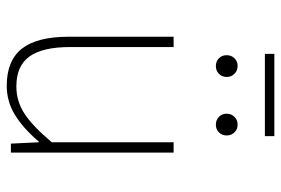

<svg xmlns="http://www.w3.org/2000/svg" viewBox="-151 -663 826 564"><g transform="rotate(90 262.0 -381.0)"><path d="M231.9 12.2Q158.2 12.2 123 -32.2Q87.9 -76.7 87.9 -169.9V-478H118.2V-173.8Q118.2 -93.3 145.8 -54.7Q173.3 -16.1 233.9 -16.1Q277.8 -16.1 314.5 -40.3Q351.1 -64.5 397.9 -120.1V-478H428.2V0H401.9L397.9 -82H396Q356.9 -36.1 317.6 -12Q278.3 12.2 231.9 12.2ZM196.8 -611.1Q187.5 -602.1 173.8 -602.1Q160.2 -602.1 151.1 -611.1Q142.1 -620.1 142.1 -633.8Q142.1 -647.5 151.1 -656.7Q160.2 -666 173.8 -666Q187.5 -666 196.8 -656.7Q206.1 -647.5 206.1 -633.8Q206.1 -620.1 196.8 -611.1ZM368.9 -611.1Q359.9 -602.1 346.2 -602.1Q332.5 -602.1 323.2 -611.1Q314 -620.1 314 -633.8Q314 -647.5 323.2 -656.7Q332.5 -666 346.2 -666Q359.9 -666 368.9 -656.7Q377.9 -647.5 377.9 -633.8Q377.9 -620.1 368.9 -611.1ZM138.2 -746.1V-773.9H379.9V-746.1Z"/></g></svg>

Font: Source Sans 3 ExtraLight
Style: Regular
Weight: 200
Designer: Paul D. Hunt
Foundry: Adobe
Version: Version 3.052;hotconv 1.1.0;makeotfexe 2.6.0